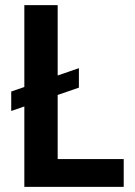

<svg xmlns="http://www.w3.org/2000/svg" viewBox="-20 -731 530 751"><path d="M288.6 -464.4V-388.2L23.9 -296.9V-373ZM463.9 -108.9V0H168V-108.9ZM205.6 -710.9V0H75.2V-710.9Z"/></svg>

Font: Roboto Condensed SemiBold
Style: Regular
Weight: 600
Designer: Christian Robertson
Foundry: Google
Version: Version 3.008; 2023